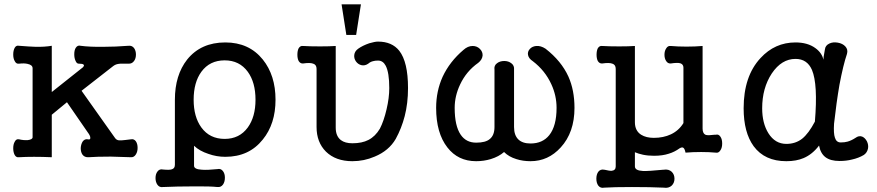

<svg xmlns="http://www.w3.org/2000/svg" viewBox="-20 -738 4110 900"><path d="M132.8 -418V-94.7Q132.8 -84 109.4 -81.1Q89.8 -80.1 69.3 -85Q55.7 -87.9 48.8 -73.2Q42 -61.5 42 -43Q42 -24.4 48.8 -11.7Q55.7 1 69.3 -1Q99.6 -2.9 139.6 -2.9Q179.7 -2.9 222.7 -1V-200.2L293.9 -258.8L391.6 -117.2Q404.3 -100.6 403.3 -90.8Q403.3 -82 391.6 -85Q377 -87.9 367.2 -74.2Q359.4 -61.5 358.4 -43.9Q358.4 -25.4 366.2 -13.7Q376 0 394.5 -1Q432.6 -3.9 499 -3.9Q551.8 -2.9 593.8 -1Q608.4 0 617.2 -14.6Q625 -27.3 625 -44.9Q625 -63.5 617.2 -75.2Q608.4 -87.9 593.8 -85L569.3 -82Q545.9 -79.1 538.1 -80.1Q526.4 -81.1 519.5 -90.8L362.3 -312.5L508.8 -426.8Q520.5 -436.5 535.2 -438.5Q543.9 -440.4 561.5 -439.5H582Q598.6 -438.5 608.4 -452.1Q617.2 -463.9 617.2 -482.4Q617.2 -500 608.4 -512.7Q598.6 -525.4 582 -523.4Q520.5 -518.6 465.8 -518.6Q400.4 -517.6 357.4 -523.4Q343.8 -527.3 335 -513.7Q328.1 -502.9 328.1 -483.4Q328.1 -465.8 334 -453.1Q339.8 -438.5 350.6 -439.5Q367.2 -439.5 371.1 -435.5Q377 -432.6 369.1 -422.9L222.7 -306.6V-523.4Q188.5 -517.6 146.5 -518.6Q117.2 -519.5 69.3 -523.4Q55.7 -526.4 48.8 -513.7Q42 -501 42 -482.4Q42 -463.9 48.8 -452.1Q55.7 -437.5 69.3 -439.5Q93.8 -442.4 109.4 -438.5Q132.8 -433.6 132.8 -418Z M1033.2 -455.1Q1102.5 -455.1 1141.6 -401.4Q1177.7 -351.6 1177.7 -270.5Q1177.7 -190.4 1141.6 -140.6Q1102.5 -86.9 1033.2 -86.9Q962.9 -86.9 923.8 -140.6Q887.7 -190.4 887.7 -270.5Q887.7 -351.6 923.8 -401.4Q962.9 -455.1 1033.2 -455.1ZM799.8 34.2Q799.8 51.8 785.2 55.7Q774.4 59.6 744.1 56.6Q727.5 52.7 717.8 66.4Q709 78.1 709 96.7Q709 115.2 717.8 127.9Q727.5 141.6 744.1 138.7Q810.5 135.7 887.7 135.7Q964.8 134.8 999 138.7Q1015.6 140.6 1025.4 127Q1034.2 114.3 1034.2 94.7Q1034.2 76.2 1025.4 64.5Q1015.6 50.8 999 54.7Q952.1 59.6 926.8 57.6Q889.6 55.7 889.6 39.1V-54.7Q915 -30.3 957 -16.6Q995.1 -2.9 1036.1 -2.9Q1147.5 -2.9 1211.9 -84Q1271.5 -157.2 1271.5 -270.5Q1271.5 -384.8 1211.9 -459Q1147.5 -539.1 1036.1 -539.1Q921.9 -539.1 857.4 -459Q799.8 -385.7 799.8 -270.5Z M1463.9 -415Q1463.9 -434.6 1448.2 -439.5Q1433.6 -445.3 1400.4 -440.4Q1387.7 -439.5 1379.9 -452.1Q1374 -463.9 1374 -481.4Q1374 -500 1379.9 -511.7Q1387.7 -524.4 1400.4 -522.5Q1430.7 -520.5 1480.5 -520.5Q1525.4 -520.5 1553.7 -522.5V-139.6Q1553.7 -99.6 1578.1 -81.1Q1597.7 -66.4 1631.8 -66.4Q1676.8 -66.4 1707 -82Q1739.3 -98.6 1760.7 -134.8Q1779.3 -170.9 1792 -225.6Q1804.7 -279.3 1804.7 -325.2Q1804.7 -397.5 1788.1 -429.7Q1775.4 -454.1 1752 -454.1Q1738.3 -454.1 1728.5 -451.2Q1715.8 -448.2 1706.1 -439.5Q1690.4 -428.7 1673.8 -432.6Q1658.2 -436.5 1648.4 -450.2Q1638.7 -463.9 1640.6 -480.5Q1642.6 -498 1659.2 -509.8Q1679.7 -524.4 1710.9 -535.2Q1737.3 -543 1752 -543Q1817.4 -543 1851.6 -500Q1892.6 -447.3 1892.6 -325.2Q1892.6 -253.9 1877 -193.4Q1862.3 -136.7 1835 -86.9Q1802.7 -31.2 1736.3 -3.9Q1686.5 17.6 1631.8 17.6Q1553.7 17.6 1507.8 -27.3Q1463.9 -71.3 1463.9 -142.6ZM1671.9 -717.8H1581.1L1603.5 -574.2H1649.4Z M2221.7 -443.4Q2240.2 -458 2242.2 -477.5Q2243.2 -495.1 2229.5 -508.8Q2215.8 -522.5 2195.3 -522.5Q2172.9 -522.5 2152.3 -503.9Q2087.9 -449.2 2054.7 -377.9Q2024.4 -310.5 2024.4 -232.4Q2024.4 -114.3 2077.1 -46.9Q2127 17.6 2211.9 17.6Q2248 17.6 2280.3 7.8Q2318.4 -3.9 2342.8 -25.4Q2365.2 -2.9 2400.4 7.8Q2430.7 17.6 2466.8 17.6Q2549.8 17.6 2608.4 -46.9Q2672.9 -117.2 2672.9 -232.4Q2672.9 -315.4 2644.5 -378.9Q2611.3 -452.1 2537.1 -509.8Q2514.6 -524.4 2493.2 -522.5Q2474.6 -520.5 2463.9 -508.8Q2452.1 -496.1 2455.1 -480.5Q2458 -463.9 2477.5 -451.2Q2535.2 -407.2 2564.5 -342.8Q2588.9 -290 2588.9 -232.4Q2588.9 -147.5 2554.7 -104.5Q2523.4 -65.4 2466.8 -65.4Q2429.7 -65.4 2410.2 -84Q2389.6 -103.5 2389.6 -142.6V-411.1Q2391.6 -430.7 2377 -441.4Q2363.3 -452.1 2343.8 -452.1Q2323.2 -452.1 2309.6 -441.4Q2294.9 -430.7 2297.9 -411.1V-142.6Q2297.9 -103.5 2275.4 -85.9Q2255.9 -69.3 2211.9 -69.3Q2165 -69.3 2139.6 -106.4Q2111.3 -147.5 2111.3 -232.4Q2111.3 -288.1 2136.7 -341.8Q2166 -404.3 2221.7 -443.4Z M2802.7 -522.5Q2790 -524.4 2782.2 -511.7Q2776.4 -500 2776.4 -481.4Q2776.4 -463.9 2782.2 -452.1Q2790 -439.5 2802.7 -440.4Q2835.9 -445.3 2850.6 -439.5Q2866.2 -434.6 2866.2 -415V42Q2866.2 60.5 2847.7 62.5Q2837.9 63.5 2813.5 57.6H2812.5Q2794.9 53.7 2784.2 67.4Q2775.4 80.1 2775.4 99.6Q2775.4 119.1 2784.2 131.8Q2794.9 145.5 2812.5 141.6Q2855.5 138.7 2942.4 138.7Q3029.3 138.7 3090.8 141.6Q3114.3 145.5 3128.9 131.8Q3141.6 119.1 3141.6 99.6Q3141.6 80.1 3128.9 67.4Q3114.3 53.7 3090.8 57.6H3088.9Q3018.6 64.5 2994.1 63.5Q2956.1 61.5 2956.1 42V-24.4Q2971.7 -17.6 2994.1 -12.7Q3017.6 -7.8 3045.9 -7.8Q3085.9 -7.8 3115.2 -17.6Q3141.6 -25.4 3166 -43Q3177.7 -49.8 3183.6 -44.9Q3189.5 -41 3193.4 -22.5Q3227.5 -25.4 3266.6 -25.4Q3304.7 -25.4 3335 -22.5Q3348.6 -19.5 3357.4 -34.2Q3365.2 -45.9 3365.2 -65.4Q3365.2 -85 3357.4 -96.7Q3348.6 -110.4 3335 -106.4H3329.1Q3299.8 -102.5 3289.1 -105.5Q3273.4 -111.3 3273.4 -134.8V-522.5Q3239.3 -519.5 3198.2 -519.5Q3156.2 -519.5 3124 -522.5Q3110.4 -524.4 3102.5 -510.7Q3094.7 -499 3094.7 -481.4Q3094.7 -463.9 3102.5 -452.1Q3110.4 -439.5 3124 -440.4Q3155.3 -445.3 3168.9 -441.4Q3183.6 -436.5 3183.6 -420.9V-161.1Q3162.1 -126 3125 -108.4Q3089.8 -91.8 3044.9 -91.8Q3008.8 -91.8 2985.4 -106.4Q2956.1 -125 2956.1 -165V-522.5Q2927.7 -520.5 2882.8 -520.5Q2833 -520.5 2802.7 -522.5Z M3950.2 -485.4Q3956.1 -505.9 3942.4 -520.5Q3929.7 -534.2 3907.2 -538.1Q3884.8 -542 3868.2 -534.2Q3848.6 -525.4 3846.7 -505.9L3840.8 -471.7L3839.8 -458Q3833 -490.2 3801.8 -512.7Q3765.6 -539.1 3709 -539.1Q3612.3 -539.1 3544.9 -465.8Q3465.8 -380.9 3465.8 -230.5Q3465.8 -117.2 3512.7 -52.7Q3564.5 17.6 3666 17.6Q3712.9 17.6 3747.1 2.9Q3788.1 -14.6 3819.3 -55.7Q3826.2 -18.6 3849.6 -1Q3873 16.6 3915 16.6Q3947.3 16.6 3973.6 9.8Q4004.9 2.9 4029.3 -11.7Q4044.9 -22.5 4048.8 -42Q4051.8 -58.6 4043.9 -75.2Q4035.2 -91.8 4021.5 -97.7Q4005.9 -103.5 3990.2 -91.8Q3970.7 -79.1 3953.1 -74.2Q3939.5 -70.3 3920.9 -70.3Q3900.4 -70.3 3893.6 -92.8Q3886.7 -112.3 3889.6 -158.2Q3900.4 -255.9 3915 -340.8Q3932.6 -433.6 3950.2 -485.4ZM3709 -461.9Q3763.7 -461.9 3786.1 -410.2Q3814.5 -342.8 3799.8 -168Q3770.5 -112.3 3740.2 -87.9Q3709 -63.5 3666 -63.5Q3613.3 -63.5 3582 -113.3Q3552.7 -160.2 3552.7 -230.5Q3552.7 -325.2 3597.7 -393.6Q3643.6 -461.9 3709 -461.9Z"/></svg>

Font: Gungsuh
Style: Regular
Weight: 400
Version: Version 2.21